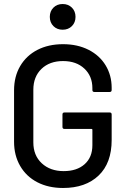

<svg xmlns="http://www.w3.org/2000/svg" viewBox="-20 -928 624 956"><path d="M50 -222V-478Q50 -547 80.5 -599Q111 -651 166 -679.5Q221 -708 294 -708Q366 -708 421 -680Q476 -652 506 -602.5Q536 -553 536 -491V-480Q536 -470 526 -470H450Q440 -470 440 -480V-489Q440 -549 400 -586.5Q360 -624 294 -624Q227 -624 186.5 -585Q146 -546 146 -481V-219Q146 -154 188 -115Q230 -76 297 -76Q363 -76 401.5 -110.5Q440 -145 440 -205V-282Q440 -286 436 -286H301Q291 -286 291 -296V-358Q291 -368 301 -368H526Q536 -368 536 -358V-231Q536 -116 471 -54Q406 8 294 8Q221 8 166 -20.5Q111 -49 80.5 -101.5Q50 -154 50 -222ZM228 -844Q228 -872 246 -890Q264 -908 292 -908Q320 -908 338 -890Q356 -872 356 -844Q356 -816 338 -798Q320 -780 292 -780Q264 -780 246 -798Q228 -816 228 -844Z"/></svg>

Font: BarlowMedium
Style: Regular
Weight: 500
Designer: Jeremy Tribby
Foundry: Tribby Type
Version: Version 1.422